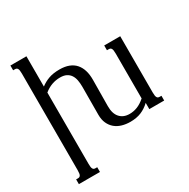

<svg xmlns="http://www.w3.org/2000/svg" viewBox="-198 -899 1265 1282"><g transform="rotate(-30 434.5 -258.5)"><path d="M393.6 -353Q393.6 -380.4 389.2 -403.8Q384.8 -427.2 373.5 -444.3Q362.3 -461.4 343.3 -471.2Q324.2 -481 294.9 -481Q227.1 -481 171.9 -436V113.8Q171.9 128.9 173.3 138.2Q174.8 147.5 178.2 152.8Q181.6 158.2 186.3 160.2Q190.9 162.1 197.8 162.1H210.9V198.7H48.3V162.1H62Q68.4 162.1 73.2 160.2Q78.1 158.2 81.5 152.8Q85 147.5 86.4 138.2Q87.9 128.9 87.9 113.8V-630.9Q87.9 -646 86.4 -655.3Q85 -664.6 81.5 -669.9Q78.1 -675.3 73.2 -677.2Q68.4 -679.2 62 -679.2H48.3V-715.8H171.9V-482.4Q199.7 -503.9 234.4 -516.6Q269 -529.3 318.4 -529.3Q359.9 -529.3 390.1 -517.6Q420.4 -505.9 439.9 -483.4Q459.5 -460.9 469 -429Q478.5 -397 478 -356L476.1 -155.8Q475.6 -98.1 502.7 -67.9Q529.8 -37.6 577.1 -37.6Q607.9 -37.6 637.2 -49.1Q666.5 -60.5 697.3 -87.4V-433.6Q697.3 -448.7 695.8 -458Q694.3 -467.3 690.9 -472.7Q687.5 -478 682.6 -480Q677.7 -481.9 671.4 -481.9H657.7V-518.6H781.2V-85Q781.2 -69.8 782.7 -60.5Q784.2 -51.3 787.6 -45.9Q791 -40.5 795.7 -38.6Q800.3 -36.6 807.1 -36.6H820.8V0H706.1V-48.3Q675.3 -19 639.2 -4.2Q603 10.7 555.7 10.7Q521.5 10.7 491.7 2Q461.9 -6.8 439.9 -25.1Q418 -43.5 405.3 -71.3Q392.6 -99.1 392.6 -137.2Z"/></g></svg>

Font: Arian AMU Serif
Style: Regular
Weight: 400
Designer: Ruben Hakobyan (Tarumian)
Foundry: Ruben Hakobyan (Tarumian)
Version: Version 1.002